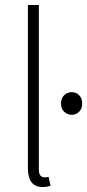

<svg xmlns="http://www.w3.org/2000/svg" viewBox="-20 -739 350 771"><path d="M151 12Q92 12 92 -64V-719H136V-58Q136 -42 142 -34.5Q148 -27 157 -27Q160 -27 163.5 -27Q167 -27 175 -29L183 7Q176 9 169 10.5Q162 12 151 12ZM268 -278Q251 -278 238 -290Q225 -302 225 -323Q225 -345 238 -357Q251 -369 268 -369Q285 -369 297.5 -357Q310 -345 310 -323Q310 -302 297.5 -290Q285 -278 268 -278Z"/></svg>

Font: Giro Light
Style: Regular
Weight: 300
Designer: Paul D. Hunt
Foundry: Adobe Systems Incorporated
Version: Version 1.000;PS 1.0;hotconv 1.0.88;makeotf.lib2.5.647800